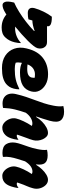

<svg xmlns="http://www.w3.org/2000/svg" viewBox="748 -1564 816 2387"><g transform="rotate(90 1156.5 -371.0)"><path d="M171 -607H177Q304 -607 289 -547H484Q521 -547 540 -528Q559 -509 564.5 -483Q570 -457 564 -435L562 -427Q557 -409 533 -378Q509 -347 471 -309Q433 -271 387 -230Q341 -189 294 -151Q303 -150 314 -150Q364 -150 411 -168.5Q458 -187 493 -220H499Q499 -204 497 -187Q495 -170 489 -144Q481 -110 465.5 -80Q450 -50 427 -27Q404 -3 374.5 7Q345 17 307 17Q258 17 218 2Q178 -13 144 -42Q135 -36 127 -31Q92 -10 69 -2Q46 6 26 6Q-1 6 -12.5 -25.5Q-24 -57 -7 -127L-4 -139Q47 -161 110 -200Q173 -239 235.5 -287.5Q298 -336 349 -386V-393Q270 -365 219 -365H218Q211 -341 204 -316Q187 -312 168.5 -310Q150 -308 126 -308Q86 -308 70.5 -330Q55 -352 65 -392Q80 -446 108.5 -504.5Q137 -563 171 -607Z M888 -560Q961 -560 1013.5 -530.5Q1066 -501 1090 -454.5Q1114 -408 1101 -355L1100 -350Q1082 -280 1025.5 -245.5Q969 -211 863 -211Q826 -211 796.5 -217Q767 -223 750 -233H744Q741 -213 740 -194Q739 -175 743 -158Q762 -151 781.5 -148.5Q801 -146 823 -146Q898 -146 953 -159Q1008 -172 1068 -202H1074Q1074 -166 1065 -133Q1056 -99 1041 -77Q1026 -55 1006 -38Q975 -13 928.5 0Q882 13 810 13Q717 13 655 -28.5Q593 -70 569 -139Q545 -208 565 -290L569 -305Q600 -430 682.5 -495Q765 -560 888 -560ZM887 -397Q848 -397 815 -374.5Q782 -352 764 -305Q780 -303 793.5 -302Q807 -301 820 -301Q871 -301 895.5 -315Q920 -329 927 -354Q929 -366 930 -375.5Q931 -385 931 -393Q915 -397 887 -397Z M1617 -559Q1642 -559 1661.5 -541.5Q1681 -524 1694 -496Q1707 -468 1710.5 -435.5Q1714 -403 1706 -374Q1695 -334 1679 -294.5Q1663 -255 1652 -219Q1648 -207 1643.5 -194.5Q1639 -182 1637 -173Q1643 -171 1652 -171Q1663 -171 1675 -176.5Q1687 -182 1696 -190H1702Q1701 -184 1699.5 -170Q1698 -156 1694 -139Q1684 -98 1672 -72.5Q1660 -47 1643 -30Q1625 -12 1602.5 -1.5Q1580 9 1550 9Q1516 9 1487 -17Q1458 -43 1443 -82Q1428 -121 1436 -161Q1445 -200 1470.5 -254.5Q1496 -309 1529 -358Q1518 -365 1498 -365Q1464 -365 1429 -344Q1394 -323 1365 -283Q1341 -215 1324.5 -148Q1308 -81 1305 0Q1292 2 1278.5 4Q1265 6 1251 6Q1201 6 1171 -16.5Q1141 -39 1131.5 -76.5Q1122 -114 1133 -160Q1149 -229 1168.5 -287Q1188 -345 1208.5 -399Q1229 -453 1247 -508.5Q1265 -564 1277 -627Q1284 -662 1285.5 -693.5Q1287 -725 1282 -750Q1318 -759 1353 -759Q1428 -759 1459.5 -717.5Q1491 -676 1465 -581Q1452 -533 1438 -491.5Q1424 -450 1411 -412H1418Q1443 -453 1477 -486.5Q1511 -520 1547.5 -539.5Q1584 -559 1617 -559Z M1826 -547Q1843 -551 1860 -553Q1877 -555 1895 -555Q1965 -555 1991.5 -520Q2018 -485 2007 -412H2013Q2037 -451 2068.5 -484.5Q2100 -518 2134.5 -538.5Q2169 -559 2199 -559Q2237 -559 2265 -530Q2293 -501 2304.5 -458.5Q2316 -416 2304 -373Q2293 -331 2276 -293Q2259 -255 2248 -222Q2244 -211 2239 -197Q2234 -183 2232 -175Q2240 -171 2251 -171Q2261 -171 2273 -176Q2285 -181 2294 -190H2300Q2300 -184 2298.5 -170Q2297 -156 2292 -139Q2282 -98 2270.5 -73Q2259 -48 2245 -32Q2229 -13 2205.5 -2Q2182 9 2149 9Q2115 9 2086 -17Q2057 -43 2042 -82Q2027 -121 2035 -161Q2043 -200 2068.5 -254.5Q2094 -309 2127 -358Q2114 -366 2097 -366Q2027 -366 1969 -274Q1953 -223 1939 -178.5Q1925 -134 1917.5 -91Q1910 -48 1914 1Q1889 7 1864 7Q1785 7 1756 -38.5Q1727 -84 1737 -153Q1743 -188 1757.5 -230Q1772 -272 1788.5 -320Q1805 -368 1816 -421Q1824 -458 1827 -489.5Q1830 -521 1826 -547Z"/></g></svg>

Font: Recursive Sn Csl St Blk
Style: Italic
Weight: 900
Italic angle: -15°
Version: Version 1.079;hotconv 1.0.112;makeotfexe 2.5.65598; ttfautoh